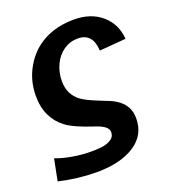

<svg xmlns="http://www.w3.org/2000/svg" viewBox="-136 -638 839 946"><g transform="rotate(-20 283.5 -165.0)"><path d="M214.4 102.5Q264.2 102.5 288.1 97.2Q312 91.8 327.6 79.6Q343.3 67.4 343.3 45.4Q343.3 28.3 325.9 15.4Q308.6 2.4 273.4 -8.8Q176.3 -40.5 136.7 -70.6Q97.2 -100.6 76.2 -144.3Q55.2 -188 55.2 -248.5Q55.2 -329.6 95.5 -398.2Q135.7 -466.8 203.6 -502.4Q271.5 -538.1 359.4 -538.1Q448.7 -538.1 504.9 -489.3Q561 -440.4 566.9 -361.8L428.2 -350.6Q423.3 -443.8 345.2 -443.8Q304.7 -443.8 271.5 -421.1Q238.3 -398.4 219.5 -358.6Q200.7 -318.8 200.7 -273.9Q200.7 -236.3 213.6 -210.2Q226.6 -184.1 250.5 -165.3Q274.4 -146.5 336.4 -121.6Q363.3 -111.3 389.6 -100.3Q416 -89.4 436.5 -73.2Q457 -57.1 469.7 -33.7Q482.4 -10.3 482.4 24.9Q482.4 111.8 408.2 159.7Q334 207.5 210.4 207.5Q112.3 207.5 12.2 184.1L34.7 70.8Q67.9 84.5 118.7 93.5Q169.4 102.5 214.4 102.5Z"/></g></svg>

Font: Liberation Sans
Style: Bold Italic
Weight: 700
Italic angle: -12°
Designer: Steve Matteson
Foundry: Ascender Corporation
Version: Version 2.1.5